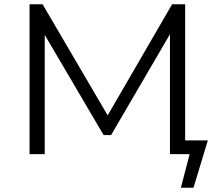

<svg xmlns="http://www.w3.org/2000/svg" viewBox="-20 -720 1032 897"><path d="M845 -64H951L884 157H825L866 0H774V-560L499 -89H464L189 -557V0H118V-700H179L483 -181L784 -700H845Z"/></svg>

Font: mBank
Style: Regular
Weight: 400
Designer: Julieta Ulanovsky
Foundry: Julieta Ulanovsky
Version: Version 7.200;PS 007.200;hotconv 1.0.88;makeotf.lib2.5.64775